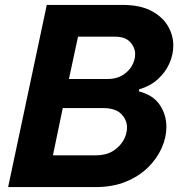

<svg xmlns="http://www.w3.org/2000/svg" viewBox="-20 -760 746 780"><path d="M13 0 170 -740H478Q549 -740 594.5 -716Q640 -692 662 -654.5Q684 -617 684 -575Q684 -538 668 -502Q652 -466 621 -438Q590 -410 545 -397L544 -389Q602 -374 629 -334Q656 -294 656 -244Q656 -202 637 -159Q618 -116 581.5 -80Q545 -44 491.5 -22Q438 0 369 0ZM447 -611H297L260 -439H417Q453 -439 478 -454.5Q503 -470 516 -493Q529 -516 529 -539Q529 -567 509 -589Q489 -611 447 -611ZM398 -321H235L195 -129H371Q410 -129 438 -146Q466 -163 481 -189Q496 -215 496 -242Q496 -273 472.5 -297Q449 -321 398 -321Z"/></svg>

Font: Be Vietnam Pro
Style: Bold Italic
Weight: 700
Italic angle: -12°
Designer: Lam Bao, Tony Le, Vietanh Nguyen
Foundry: Yellow Type Foundry
Version: Version 1.002; ttfautohint (v1.8.3)